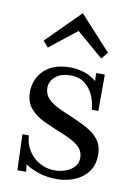

<svg xmlns="http://www.w3.org/2000/svg" viewBox="-89 -835 640 909"><g transform="rotate(10 231.5 -381.0)"><path d="M249 16Q199 16 160 2.5Q121 -11 96 -28L100 7H58L52 -165H83Q85 -124 106 -91.5Q127 -59 160 -41Q193 -23 231 -23Q257 -23 282 -31.5Q307 -40 324 -57.5Q341 -75 341 -102Q341 -130 324.5 -148.5Q308 -167 281 -181Q254 -195 223 -207Q183 -223 143.5 -241.5Q104 -260 78 -290.5Q52 -321 52 -371Q52 -392 60 -417Q68 -442 87 -464.5Q106 -487 139 -501.5Q172 -516 223 -516Q250 -516 283 -507Q316 -498 347 -473L345 -511H387V-336H355Q353 -371 339 -403.5Q325 -436 298 -457.5Q271 -479 228 -479Q182 -479 156 -456Q130 -433 130 -403Q130 -372 149.5 -351.5Q169 -331 200 -316Q231 -301 266 -287Q304 -271 340 -252Q376 -233 399 -204.5Q422 -176 422 -131Q422 -81 396.5 -48Q371 -15 331.5 0.5Q292 16 249 16ZM357 -583 230 -692H228L99 -590L74 -619L233 -778H235L384 -615Z"/></g></svg>

Font: Lora
Style: Regular
Weight: 400
Designer: Olga Karpushina, Alexei Vanyashin (Cyrillic)
Foundry: Cyreal
Version: Version 3.005; ttfautohint (v1.8.4.7-5d5b)